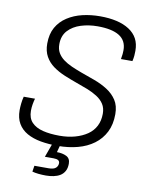

<svg xmlns="http://www.w3.org/2000/svg" viewBox="-94 -765 778 1007"><g transform="rotate(10 294.5 -261.0)"><path d="M256 11Q206 11 164 3.5Q122 -4 91 -21.5Q60 -39 43 -68Q26 -97 26 -139Q26 -154 28 -173.5Q30 -193 35 -212H95Q91 -198 88 -181Q85 -164 85 -146Q85 -107 106.5 -84.5Q128 -62 166 -52.5Q204 -43 255 -43Q300 -43 337.5 -53.5Q375 -64 402.5 -83Q430 -102 444.5 -130.5Q459 -159 459 -196Q459 -226 445.5 -247Q432 -268 408.5 -283Q385 -298 356 -309.5Q327 -321 295 -332Q261 -344 227.5 -358Q194 -372 167 -391.5Q140 -411 124 -439.5Q108 -468 108 -508Q108 -559 128 -594.5Q148 -630 183.5 -653Q219 -676 263.5 -686.5Q308 -697 357 -697Q406 -697 445 -688Q484 -679 512.5 -660.5Q541 -642 555.5 -615Q570 -588 570 -551Q570 -539 569 -525.5Q568 -512 564 -495H503Q506 -511 507 -522.5Q508 -534 508 -543Q508 -594 469 -618.5Q430 -643 353 -643Q306 -643 264.5 -630Q223 -617 197 -589Q171 -561 171 -516Q171 -489 182 -470Q193 -451 212.5 -436.5Q232 -422 257 -411Q282 -400 309 -390Q346 -377 384 -363Q422 -349 453.5 -329Q485 -309 504.5 -279.5Q524 -250 524 -205Q524 -150 503.5 -109.5Q483 -69 446.5 -42Q410 -15 361 -2Q312 11 256 11ZM221 175Q201 175 181.5 173Q162 171 148 167L153 135H229Q255 135 266.5 125Q278 115 278 99Q278 89 270 84Q262 79 245 79H199L232 -12H272L257 44Q287 44 308 54.5Q329 65 329 93Q329 117 320 133Q311 149 296 158Q281 167 261.5 171Q242 175 221 175Z"/></g></svg>

Font: Archivo SemiCondensed ExtraLight
Style: Italic
Weight: 250
Width: 4
Italic angle: -10°
Designer: Hector Gatti
Foundry: Omnibus-Type
Version: Version 2.001